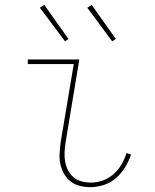

<svg xmlns="http://www.w3.org/2000/svg" viewBox="-20 -766 640 794"><path d="M354 8Q331 8 309.5 2.5Q288 -3 271.5 -16Q255 -29 244.5 -48Q234 -67 229.5 -88.5Q225 -110 226.5 -133Q228 -156 231 -179L285 -501H95V-520H308L251 -176Q248 -156 247 -136Q246 -116 249.5 -97Q253 -78 261.5 -61.5Q270 -45 284 -33Q298 -21 317 -16Q336 -11 356 -11Q381 -11 405 -19.5Q429 -28 449 -45.5Q469 -63 482.5 -86Q496 -109 503 -133L522 -127Q513 -100 497.5 -74.5Q482 -49 459.5 -29.5Q437 -10 409 -1Q381 8 354 8ZM444 -595 341 -734 359 -746 459 -605ZM249 -595 145 -734 163 -746 263 -605Z"/></svg>

Font: Iosevka Thin Extended
Style: Italic
Weight: 100
Width: 7
Italic angle: -9°
Monospace: yes
Designer: Belleve Invis
Foundry: Belleve Invis
Version: Version 32.5.0; ttfautohint (v1.8.4)